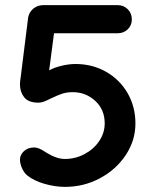

<svg xmlns="http://www.w3.org/2000/svg" viewBox="-20 -720 619 750"><path d="M509 -238Q509 -171 471 -114Q433 -57 370 -23.5Q307 10 234 10Q195 10 153.5 -2Q112 -14 86 -35Q74 -45 66 -63Q58 -81 58 -97Q58 -115 73.5 -129.5Q89 -144 114 -144Q132 -144 159 -125Q201 -99 233 -99Q274 -99 310 -118Q346 -137 367.5 -169Q389 -201 389 -238Q389 -292 352 -326Q315 -360 264 -360Q241 -360 223 -354Q205 -348 180 -336Q162 -327 151.5 -323Q141 -319 130 -319Q91 -319 74.5 -340Q58 -361 58 -390Q58 -400 59 -404L90 -652Q94 -673 110.5 -686.5Q127 -700 150 -700H439Q463 -700 479 -684Q495 -668 495 -644Q495 -621 479 -605.5Q463 -590 439 -590H191L172 -445Q191 -456 220 -463Q249 -470 275 -470Q341 -470 394.5 -439.5Q448 -409 478.5 -356Q509 -303 509 -238Z"/></svg>

Font: Quicksand
Style: Bold
Weight: 700
Version: Version 3.000